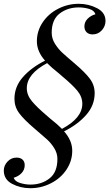

<svg xmlns="http://www.w3.org/2000/svg" viewBox="-33 -802 575 1010"><path d="M469 -727Q463 -747 436.5 -755Q410 -763 381 -763Q323 -763 281 -731Q239 -699 239 -630Q239 -599 256 -572Q273 -545 294 -525.5Q315 -506 361 -467Q415 -421 440 -387.5Q465 -354 465 -312Q465 -248 420.5 -197.5Q376 -147 304 -111Q347 -63 347 -9Q347 45 316.5 90.5Q286 136 235 162Q184 188 127 188Q74 188 30.5 165Q-13 142 -13 95Q-13 69 6.5 48Q26 27 54 27Q74 27 85.5 37.5Q97 48 97 67Q97 91 80.5 108.5Q64 126 39 133Q45 152 72.5 160.5Q100 169 127 169Q186 169 227.5 136.5Q269 104 269 34Q269 4 252 -23Q235 -50 215 -68Q195 -86 147 -127Q93 -173 68 -206.5Q43 -240 43 -282Q43 -346 87.5 -396.5Q132 -447 204 -483Q161 -531 161 -585Q161 -639 191.5 -684.5Q222 -730 273 -756Q324 -782 381 -782Q433 -782 477.5 -759Q522 -736 522 -692Q522 -664 502.5 -642.5Q483 -621 454 -621Q434 -621 422.5 -632.5Q411 -644 411 -663Q411 -686 427.5 -703Q444 -720 469 -727ZM279 -414Q235 -449 215 -470Q108 -413 108 -338Q108 -302 134.5 -270Q161 -238 213 -194L229 -180Q273 -145 293 -124Q400 -181 400 -256Q400 -293 374 -324.5Q348 -356 295 -400Z"/></svg>

Font: Playfair Display
Style: Italic
Weight: 400
Italic angle: -14°
Designer: Claus Eggers Sørensen
Foundry: Claus Eggers Sørensen
Version: Version 1.200; ttfautohint (v1.6)